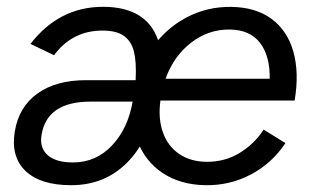

<svg xmlns="http://www.w3.org/2000/svg" viewBox="-20 -532 919 564"><path d="M378.5 -299.2Q381 -350.3 373.4 -380.6Q365.8 -410.8 344.1 -426.5Q322.3 -442.2 281.2 -442.2Q236.2 -442.2 200.5 -423.8Q164.8 -405.3 138.8 -369.8L69.5 -403Q153.8 -512 282.7 -512Q350.8 -512 392.2 -484.1Q433.7 -456.2 448 -401.8Q462.3 -347.5 448.7 -267.7L433 -176.7H368.2L376.5 -266.7Q377.7 -284 378.5 -299.2ZM23.5 -146.2Q35.5 -218.3 90.2 -257.4Q144.8 -296.5 232.8 -296.5H416.7L406.3 -233.5H246Q118.7 -233.5 102.3 -137Q95.3 -98.5 119.5 -76.7Q143.7 -54.8 194.7 -54.8Q262.2 -54.8 309.4 -105.1Q356.7 -155.3 370.2 -236.7L437.8 -234.8Q419 -120.2 353.2 -54.1Q287.3 12 189 12Q98.7 12 55 -29.8Q11.3 -71.5 23.5 -146.2ZM373.7 -257Q385.8 -332.3 426.5 -390.5Q467.2 -448.7 527.9 -480.8Q588.7 -512.8 659.5 -511.8Q731.7 -510.7 778.1 -476.2Q824.5 -441.8 841.8 -380Q859.2 -318.2 845.5 -236.7H451.3Q444 -183.8 458.6 -143Q473.2 -102.2 506.6 -79.6Q540 -57 586.8 -56.7Q639.8 -56.2 683 -82.2Q726.2 -108.2 754.5 -151.2L818.5 -111.7Q779 -52.3 717.2 -19.6Q655.3 13.2 583.2 12Q509.8 10.8 457.8 -23.8Q405.7 -58.5 383.2 -119.3Q360.7 -180.2 373.7 -257ZM654.2 -445.3Q592 -445.8 541.2 -406.5Q490.3 -367.2 466.3 -300.8H772.3Q773.3 -368 743.6 -406.4Q713.8 -444.8 654.2 -445.3Z"/></svg>

Font: Oak Sans Light Italic
Style: Regular
Weight: 400
Italic angle: -9.5°
Foundry: Erik Kennedy, Walven
Version: Version 1.000;Glyphs 3.1.2 (3151)